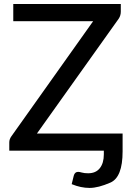

<svg xmlns="http://www.w3.org/2000/svg" viewBox="-20 -737 650 939"><path d="M570.8 -717.3V-679.7Q570.8 -661.1 560.5 -645.5L160.6 -84H579.6V3.4Q579.6 129.9 520 156Q460.4 182.1 418 182.1Q375.5 182.1 330.6 163.6L340.8 122.1Q345.7 103.5 362.3 103.5Q368.7 103.5 380.4 106.9Q392.1 110.4 411.1 110.4Q448.7 110.4 468.3 85.4Q487.8 60.5 487.8 18.1V0H25.4V-40.5Q25.4 -56.2 35.6 -70.3L435.5 -633.3H44.9V-717.3Z"/></svg>

Font: Lato-Medium
Style: Regular
Weight: 500
Designer: Lukasz Dziedzic
Foundry: tyPoland Lukasz Dziedzic
Version: Version 2.006; 2014-01-15